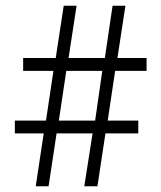

<svg xmlns="http://www.w3.org/2000/svg" viewBox="-20 -652 564 672"><path d="M133 -185 105 0H150L178 -185H304L275 0H321L349 -185H464V-230H357L383 -404H493V-449H391L419 -632H374L347 -449H220L248 -632H203L175 -449H61V-404H167L141 -230H32V-185ZM313 -230H186L212 -404H338Z"/></svg>

Font: Noto Sans Devanagari Condensed Light
Style: Regular
Weight: 300
Width: 3
Designer: Jelle Bosma - Monotype Design Team
Foundry: Monotype Imaging Inc.
Version: Version 2.004